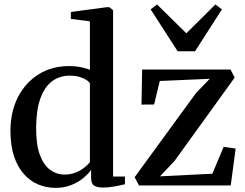

<svg xmlns="http://www.w3.org/2000/svg" viewBox="-20 -852 1126 882"><path d="M235.5 11Q192.5 11 154.8 -5Q117 -21 88.5 -53.8Q60 -86.5 44 -135.5Q28 -184.5 28 -250.5Q28 -337.5 61.8 -404.5Q95.5 -471.5 156.5 -510Q217.5 -548.5 298 -548.5Q327 -548.5 352 -543.2Q377 -538 393 -531.5V-754L305.5 -765V-797L470.5 -819H482.5L499.5 -805V-41H554V-5.5Q535.5 -1 508 4.2Q480.5 9.5 453 9.5Q427 9.5 412.8 1Q398.5 -7.5 398.5 -35.5V-71.5Q385.5 -53 362.2 -33.8Q339 -14.5 307 -1.8Q275 11 235.5 11ZM276.5 -50Q304 -50 327 -59.2Q350 -68.5 367 -81.8Q384 -95 393 -107V-469.5Q384.5 -483 359.2 -493.8Q334 -504.5 300.5 -504.5Q254 -504.5 219.5 -479Q185 -453.5 165.8 -400.5Q146.5 -347.5 146 -265Q145.5 -188.5 163 -141Q180.5 -93.5 210.5 -71.8Q240.5 -50 276.5 -50ZM943.5 -490 714 -480 688 -372 630 -371.5 633 -532.5H1039L1058 -495.5L782 -113L715 -42L955.5 -54L1007.5 -177.5L1062.5 -169.5L1040 0H618.5L598.5 -38L880 -424ZM796 -616.5 672 -809 701.5 -831.5 836 -699 969.5 -831.5 999.5 -809 876 -616.5Z"/></svg>

Font: Merriweather 72pt Medium
Style: Regular
Weight: 500
Version: Version 2.100